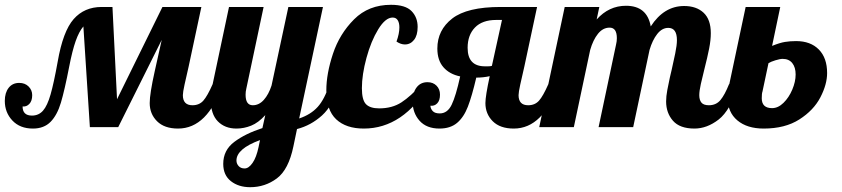

<svg xmlns="http://www.w3.org/2000/svg" viewBox="-58 -529 3502 799"><path d="M869 -179Q806 6 683 6Q626 6 595.5 -24.5Q565 -55 565 -100Q565 -139 586 -233L615 -363L434 0H316L289 -419Q271 -398 257 -358.5Q243 -319 230 -252Q211 -154 195.5 -102Q180 -50 152.5 -22Q125 6 79 6Q25 6 -6.5 -27.5Q-38 -61 -38 -109Q-38 -143 -22 -163.5Q-6 -184 22 -184Q46 -184 61 -169Q76 -154 76 -133Q76 -109 64 -96.5Q52 -84 36 -86Q36 -48 75 -48Q103 -48 121 -68.5Q139 -89 152.5 -136Q166 -183 182 -272Q204 -399 248.5 -449.5Q293 -500 365 -500H410L429 -116L618 -500H780L727 -252Q717 -209 710 -177Q703 -145 703 -133Q703 -91 743 -91Q771 -91 788 -110Q805 -129 827 -179Z M871 153Q871 96 917 61.5Q963 27 1034 4L1046 -50Q1017 -18 987 -6Q957 6 926 6Q878 6 848.5 -24Q819 -54 819 -114Q819 -139 827 -179L895 -500H1039L967 -160Q964 -148 964 -135Q964 -91 994 -91Q1020 -91 1040 -113.5Q1060 -136 1072 -173L1142 -500H1286L1187 -36Q1235 -52 1264 -84Q1293 -116 1313 -179H1355Q1328 -90 1282 -48.5Q1236 -7 1178 8L1163 80Q1143 177 1094 213.5Q1045 250 983 250Q935 250 903 225Q871 200 871 153ZM1018 83 1024 54Q926 90 926 139Q926 152 935 162Q944 172 960 172Q977 172 993 149Q1009 126 1018 83Z M1300 -153Q1300 -222 1327.5 -305Q1355 -388 1415.5 -448.5Q1476 -509 1569 -509Q1629 -509 1654.5 -483Q1680 -457 1680 -417Q1680 -382 1665 -363Q1650 -344 1627 -344Q1610 -344 1592 -356Q1604 -389 1604 -415Q1604 -434 1597 -445Q1590 -456 1576 -456Q1546 -456 1516 -407Q1486 -358 1467 -288Q1448 -218 1448 -162Q1448 -113 1465 -95.5Q1482 -78 1520 -78Q1574 -78 1612.5 -103Q1651 -128 1697 -179H1731Q1620 6 1456 6Q1382 6 1341 -32.5Q1300 -71 1300 -153Z M1659 -107Q1659 -143 1675.5 -165Q1692 -187 1721 -187Q1744 -187 1758.5 -172.5Q1773 -158 1773 -135Q1773 -111 1761.5 -99Q1750 -87 1733 -89Q1734 -76 1743 -66.5Q1752 -57 1772 -57Q1804 -57 1821.5 -93Q1839 -129 1857 -211Q1813 -220 1787.5 -249Q1762 -278 1762 -327Q1762 -404 1824 -452Q1886 -500 2025 -500H2177L2124 -252Q2114 -209 2107 -177Q2100 -145 2100 -133Q2100 -91 2140 -91Q2168 -91 2185 -110Q2202 -129 2224 -179H2266Q2203 6 2080 6Q2023 6 1992.5 -24.5Q1962 -55 1962 -100Q1962 -129 1980 -212Q1953 -206 1924 -206Q1906 -129 1889 -85Q1872 -41 1844 -17.5Q1816 6 1771 6Q1717 6 1688 -26.5Q1659 -59 1659 -107ZM1973 -253Q1984 -253 1989 -255L2031 -446H2007Q1949 -446 1918.5 -414.5Q1888 -383 1888 -330Q1888 -253 1960 -253Z M2714 -107Q2714 -128 2719 -154.5Q2724 -181 2729.5 -206Q2735 -231 2737 -238Q2745 -273 2752 -307Q2759 -341 2759 -362Q2759 -413 2723 -413Q2697 -413 2677 -387.5Q2657 -362 2645 -321L2577 0H2433L2506 -345Q2509 -357 2509 -370Q2509 -414 2479 -414Q2451 -414 2430.5 -388.5Q2410 -363 2398 -321L2330 0H2186L2292 -500H2436L2425 -448Q2476 -505 2547 -505Q2635 -505 2650 -419Q2705 -504 2789 -504Q2840 -504 2870 -476Q2900 -448 2900 -391Q2900 -362 2893 -326.5Q2886 -291 2873 -240Q2865 -209 2858.5 -179.5Q2852 -150 2852 -133Q2852 -113 2861 -102Q2870 -91 2892 -91Q2922 -91 2940 -112.5Q2958 -134 2976 -179H3018Q2981 -69 2932.5 -31.5Q2884 6 2832 6Q2771 6 2742.5 -26.5Q2714 -59 2714 -107Z M2970 -122Q2970 -152 2977 -179L3045 -500H3189L3155 -338Q3187 -351 3208.5 -354.5Q3230 -358 3255 -358Q3315 -358 3349.5 -323Q3384 -288 3384 -225Q3384 -178 3356 -124Q3328 -70 3268.5 -32Q3209 6 3120 6Q3051 6 3010.5 -28Q2970 -62 2970 -122ZM3253 -219Q3253 -249 3239 -266.5Q3225 -284 3199 -284Q3188 -284 3168.5 -278Q3149 -272 3140 -266L3115 -148Q3112 -140 3112 -120Q3112 -79 3155 -79Q3180 -79 3202.5 -101Q3225 -123 3239 -156Q3253 -189 3253 -219Z"/></svg>

Font: Lobster
Style: Regular
Weight: 400
Designer: Impallari Type
Foundry: Impallari Type
Version: Version 2.100